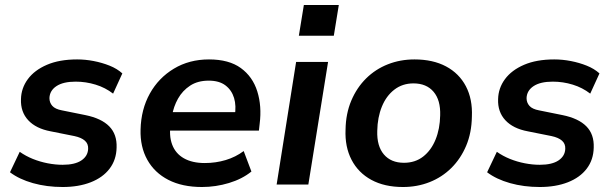

<svg xmlns="http://www.w3.org/2000/svg" viewBox="-20 -739 2453 769"><path d="M231 10Q167 10 112 -5.5Q57 -21 20 -49L59 -131Q83 -114 111.5 -102.5Q140 -91 171 -85Q202 -79 231 -79Q280 -79 306 -96.5Q332 -114 333 -143Q334 -163 320 -175.5Q306 -188 278 -194L183 -213Q124 -224 93 -257.5Q62 -291 64 -342Q65 -386 91.5 -422Q118 -458 168 -479.5Q218 -501 289 -501Q322 -501 355.5 -494.5Q389 -488 419 -476Q449 -464 470 -445L433 -364Q402 -388 363 -400Q324 -412 283 -412Q233 -412 206 -394Q179 -376 178 -346Q178 -328 189.5 -315Q201 -302 228 -297L322 -278Q386 -265 417.5 -233Q449 -201 447 -148Q446 -99 419 -63.5Q392 -28 343.5 -9Q295 10 231 10Z M789 10Q710 10 654.5 -18.5Q599 -47 570 -99Q541 -151 543 -220Q545 -301 580 -364Q615 -427 676.5 -464Q738 -501 817 -501Q897 -501 944.5 -466.5Q992 -432 1010.5 -373Q1029 -314 1020 -243L1017 -216H643L653 -290H938L920 -274Q927 -315 917.5 -346.5Q908 -378 883 -397Q858 -416 816 -416Q772 -416 741.5 -396Q711 -376 693 -344Q675 -312 669 -275L664 -246Q656 -196 669.5 -160Q683 -124 716.5 -105Q750 -86 800 -86Q844 -86 884 -98Q924 -110 956 -134L987 -52Q950 -22 897 -6Q844 10 789 10Z M1177 -596 1197 -719H1337L1317 -596ZM1088 0 1166 -491H1294L1215 0Z M1594 10Q1520 10 1467.5 -18.5Q1415 -47 1388 -99Q1361 -151 1364 -220Q1365 -284 1387 -336Q1409 -388 1446.5 -425Q1484 -462 1533.5 -481.5Q1583 -501 1640 -501Q1714 -501 1766.5 -473Q1819 -445 1846 -393.5Q1873 -342 1870 -272Q1869 -207 1847 -155Q1825 -103 1787.5 -66Q1750 -29 1700.5 -9.5Q1651 10 1594 10ZM1598 -87Q1643 -87 1675 -112Q1707 -137 1724.5 -180Q1742 -223 1743 -277Q1745 -338 1716.5 -371.5Q1688 -405 1636 -405Q1592 -405 1559.5 -380Q1527 -355 1509.5 -312Q1492 -269 1491 -215Q1489 -154 1517.5 -120.5Q1546 -87 1598 -87Z M2142 10Q2078 10 2023 -5.5Q1968 -21 1931 -49L1970 -131Q1994 -114 2022.5 -102.5Q2051 -91 2082 -85Q2113 -79 2142 -79Q2191 -79 2217 -96.5Q2243 -114 2244 -143Q2245 -163 2231 -175.5Q2217 -188 2189 -194L2094 -213Q2035 -224 2004 -257.5Q1973 -291 1975 -342Q1976 -386 2002.5 -422Q2029 -458 2079 -479.5Q2129 -501 2200 -501Q2233 -501 2266.5 -494.5Q2300 -488 2330 -476Q2360 -464 2381 -445L2344 -364Q2313 -388 2274 -400Q2235 -412 2194 -412Q2144 -412 2117 -394Q2090 -376 2089 -346Q2089 -328 2100.5 -315Q2112 -302 2139 -297L2233 -278Q2297 -265 2328.5 -233Q2360 -201 2358 -148Q2357 -99 2330 -63.5Q2303 -28 2254.5 -9Q2206 10 2142 10Z"/></svg>

Font: Nunito Sans 11pt
Style: Bold Italic
Weight: 700
Italic angle: -9°
Version: Version 3.101;gftools[0.9.27]